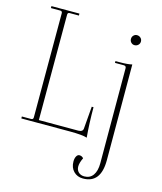

<svg xmlns="http://www.w3.org/2000/svg" viewBox="-125 -721 877 1040"><g transform="rotate(15 313.5 -201.0)"><path d="M402 9Q376 0 304 0H33V-11H85Q97 -11 97 -23V-607Q97 -619 85 -619H33V-630H190V-619H138Q127 -619 127 -607V-16H348Q375 -16 375 -38L385 -160H395Q395 -71 402 9ZM522 -542Q511 -542 503 -550Q495 -558 495 -570Q495 -582 503 -590Q511 -598 522 -598Q534 -598 542.5 -590Q551 -582 551 -570Q551 -558 542.5 -550Q534 -542 522 -542ZM439 228Q407 228 386.5 207Q366 186 366 152Q366 134 372.5 122.5Q379 111 389 111Q403 111 412 122Q398 151 398 171Q398 191 410.5 203Q423 215 443 215Q475 215 492 191Q509 167 509 124L508 -409Q508 -422 494 -422H445V-432H468Q514 -432 538 -438L539 99Q539 228 439 228Z"/></g></svg>

Font: Arapey Thin-Display
Style: Regular
Weight: 100
Designer: Eduardo Rodriguez Tunni
Foundry: Eduardo Rodriguez Tunni
Version: Version 4.000